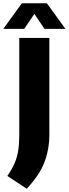

<svg xmlns="http://www.w3.org/2000/svg" viewBox="-62 -970 417 1165"><path d="M100 175 -17.5 97.5Q10 58.5 26 21.8Q42 -15 48.5 -56.5Q55 -98 55 -151V-740H237.5V-156Q237.5 -62.5 207 16Q176.5 94.5 100 175ZM-42 -795 70.5 -950H222.5L335 -795H208L146.5 -885.5L85 -795Z"/></svg>

Font: Encode Sans SemiCondensed SemiCondensed ExtraBold
Style: Regular
Weight: 800
Width: 4
Designer: Multiple Designers
Foundry: Impallari Type
Version: Version 3.000; ttfautohint (v1.8.3) -l 8 -r 50 -G 200 -x 14 